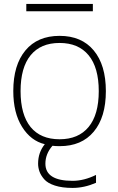

<svg xmlns="http://www.w3.org/2000/svg" viewBox="-20 -713 583 952"><path d="M131.8 -83Q181.6 -22.5 275.4 -22.5Q369.1 -22.5 419.4 -83.5Q469.7 -144.5 469.7 -261.2Q469.7 -377.9 419.4 -439Q369.1 -500 275.4 -500Q181.6 -500 131.8 -439Q82 -377.9 82 -261.2Q82 -144.5 131.8 -83ZM110.4 -657.2V-693.4H440.4V-657.2ZM339.8 218.8Q288.1 218.8 252 207Q215.8 195.3 198.7 175.3Q181.6 155.3 175.3 136.2Q168.9 117.2 168.9 98.6Q168.9 43 202.1 2Q132.8 -14.6 89.4 -84Q45.9 -153.3 45.9 -261.7Q45.9 -390.6 106 -462.9Q166 -535.2 275.4 -535.2Q384.8 -535.2 444.8 -462.9Q504.9 -390.6 504.9 -261.2Q504.9 -131.8 444.8 -60.1Q384.8 11.7 276.4 11.7Q253.9 11.7 240.2 9.8Q205.1 49.8 205.1 98.6Q205.1 183.6 339.8 183.6Q396.5 183.6 456.1 154.3V193.4Q397.5 218.8 339.8 218.8Z"/></svg>

Font: Gen Shin Gothic ExtraLight
Style: Regular
Weight: 100
Designer: [Source Han Sans]
Ryoko NISHIZUKA  (kana & ideographs); Paul D. Hunt (Latin, Greek & Cyrillic); Wenlong ZHANG  (bopomofo
Version: Version 1.002.20150607